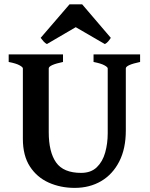

<svg xmlns="http://www.w3.org/2000/svg" viewBox="-20 -872 708 906"><path d="M332.5 14.6Q265.6 14.6 210 -10.3Q154.3 -35.2 121.1 -86.4Q87.9 -137.7 87.9 -216.8V-549.3Q87.9 -555.2 72 -564Q56.2 -572.8 21 -579.6V-615.2H277.3V-579.6Q210 -565.4 210 -549.3V-248.5Q210 -154.8 244.6 -105.5Q279.3 -56.2 362.8 -56.2Q409.2 -56.2 436.8 -82.8Q464.4 -109.4 476.3 -152.1Q488.3 -194.8 488.3 -243.2V-549.3Q488.3 -555.2 472.4 -564Q456.5 -572.8 421.4 -579.6V-615.2H641.1V-579.6Q573.7 -565.4 573.7 -549.3V-255.9Q573.7 -170.4 542.7 -109.9Q511.7 -49.3 457.3 -17.3Q402.8 14.6 332.5 14.6ZM201.2 -664.1Q193.4 -668 186 -676Q178.7 -684.1 171.9 -693.4L308.1 -851.6H367.7L502.9 -693.4Q497.1 -684.1 490 -676Q482.9 -668 474.6 -664.1L337.4 -743.7Z"/></svg>

Font: David Libre
Style: Bold
Weight: 700
Designer: Ismar David, J. Victor Gaultney, Annie Olsen and Meir Sadan
Foundry: Monotype Imaging Inc. & SIL International
Version: Version 1.100; ttfautohint (v1.8.4.7-5d5b)